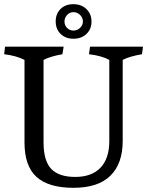

<svg xmlns="http://www.w3.org/2000/svg" viewBox="-28 -890 703 917"><path d="M558 -216Q558 -109 499.5 -51Q441 7 322.5 7Q204 7 146.5 -45Q89 -97 89 -210V-604Q50 -624 -8 -631L-4 -667H276L270 -631Q213 -621 180 -604V-210Q180 -122 216.5 -83.5Q253 -45 331.5 -45Q410 -45 452 -89Q494 -133 494 -216V-604Q457 -624 397 -631Q398 -643 402 -667H655L650 -631Q591 -621 558 -604ZM385 -728Q361 -705 323 -705Q285 -705 261.5 -728Q238 -751 238 -787.5Q238 -824 261 -847Q284 -870 322.5 -870Q361 -870 385 -846.5Q409 -823 409 -787Q409 -751 385 -728ZM292.5 -756.5Q305 -744 323 -744Q341 -744 354.5 -757Q368 -770 368 -787.5Q368 -805 354.5 -818.5Q341 -832 323 -832Q305 -832 292.5 -818.5Q280 -805 280 -787Q280 -769 292.5 -756.5Z"/></svg>

Font: Caladea
Style: Regular
Weight: 400
Designer: Carolina Giovagnoli and Andres Torresi
Foundry: Carolina Giovagnoli and Andres Torresi
Version: Version 1.002